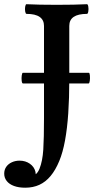

<svg xmlns="http://www.w3.org/2000/svg" viewBox="-84 -686 463 912"><path d="M-64 138.7Q-64 120.1 -54.2 106.2Q-44.4 92.3 -27.6 84.7Q-10.7 77.1 8.8 77.1Q37.1 77.1 57.9 91.8Q78.6 106.4 84.2 129.4Q89.8 152.3 75.7 175.3L57.6 151.4Q89.4 151.4 103.8 115Q118.2 78.6 121.6 24.4Q125 -29.8 125 -124V-563Q125 -591.3 104.2 -605.7Q83.5 -620.1 42 -620.1Q37.6 -620.1 35.6 -631.6Q33.7 -643.1 35.6 -654.5Q37.6 -666 42 -666Q99.6 -663.1 185.5 -663.1Q271.5 -663.1 329.1 -666Q333.5 -666 335.4 -654.5Q337.4 -643.1 335.4 -631.6Q333.5 -620.1 329.1 -620.1Q245.1 -620.1 245.1 -563V-307.1Q245.1 -219.7 240.2 -147.9Q235.4 -76.2 224.9 -19Q214.4 38.1 197.8 78.1Q179.7 122.1 156.2 150.1Q132.8 178.2 103 191.9Q73.2 205.6 35.6 205.6Q4.9 205.6 -17.6 197.3Q-40 189 -52 173.8Q-64 158.7 -64 138.7ZM24.9 -340.3H337.9Q341.8 -340.3 343 -327.6Q344.2 -314.9 342.5 -302.2Q340.8 -289.6 336.8 -289.6H24.9Q20.5 -289.6 19 -302.2Q17.6 -314.9 19.3 -327.6Q21 -340.3 24.9 -340.3Z"/></svg>

Font: Junicode Two Beta VF
Style: Regular
Weight: 400
Designer: Peter S. Baker
Foundry: Briery Creek Software
Version: Version 1.031 beta; ttfautohint (v1.8.1.43-b0c9)